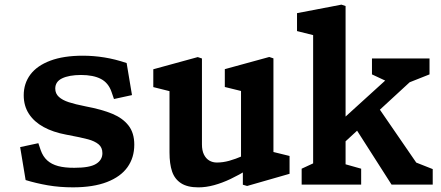

<svg xmlns="http://www.w3.org/2000/svg" viewBox="-20 -796 1900 828"><path d="M90.5 -19.5 66.9 -161.6 145.4 -178.5 155.4 -148.8Q165 -121.2 183.5 -104.4Q201.9 -87.6 230.8 -79.8Q259.7 -72.1 300.9 -72.4Q366.9 -72.3 394.2 -89.2Q421.6 -106 421.6 -135.5Q421.6 -160.2 404.9 -173.9Q388.2 -187.5 359.8 -195.2Q331.5 -203 264.7 -215.5Q208.8 -225.9 168.1 -248.2Q127.3 -270.5 104.8 -304.9Q82.3 -339.3 82.3 -385.2Q82.3 -436 111 -474.5Q139.8 -512.9 196.9 -534.3Q254.1 -555.8 337.2 -555.8Q383.4 -555.8 429.6 -548.4Q475.8 -541.1 526.1 -524.1L549.2 -385.9L471.5 -369L461 -399.5Q447.6 -438.7 415.1 -455.6Q382.6 -472.6 329.1 -472.7Q277.6 -472.4 248 -458.2Q218.3 -444 218.3 -414Q218.3 -392.4 233.8 -378.3Q249.2 -364.2 276.5 -355.3Q303.8 -346.3 349.2 -337.3Q419.5 -324 464.3 -305.3Q509.2 -286.7 534.1 -254.8Q559.1 -222.9 559.1 -172.1Q559.1 -116.3 529.8 -75.1Q500.5 -33.9 441.3 -11Q382.1 11.9 294.8 11.9Q237.2 11.9 186.5 3.2Q135.8 -5.6 90.5 -19.5Z M711 -138.5V-434.2L743.1 -394.9L641.1 -420.4V-497.3L832.8 -549.8L850.9 -543.8V-173Q850.9 -147 859.5 -129.5Q868.2 -112 882.7 -103.5Q897.2 -95.1 915.1 -95.1Q941.5 -95.1 968.5 -102.6Q995.4 -110.1 1027.5 -123.9Q1039 -128.6 1051.6 -134.3V-66.3Q1010.3 -41.3 974.1 -24.1Q937.8 -6.9 903.1 2.5Q868.3 12 835.6 12Q788.2 12 760.7 -5.9Q733.2 -23.8 722.1 -56.5Q711 -89.2 711 -138.5ZM1027.3 -84.4 1019.4 -97.5V-426L1041.1 -398.3L949.5 -420.9V-497.8L1141.2 -550.3L1159.2 -544.3V-117.9L1137.1 -145.9L1228.7 -123.4V-46.5L1045.7 6L1027.3 0.6Z M1280.9 -68.5 1363.2 -106.6 1330.4 -50.4V-676.1L1362.4 -636.6L1260.9 -662V-739.3L1452.4 -776L1470.3 -770V-50.8L1437.8 -96.6L1537.5 -68.5V0H1280.9ZM1512.5 -244.1 1604.7 -342.7 1797.4 -62.4 1697.8 -125.4 1846.1 -66.8V0H1668.5ZM1452.8 -277.4 1696 -498.4 1666.1 -436.8 1584.1 -475.2V-543.8H1832.3V-475.2L1723.9 -432.2L1808.7 -498.4L1452.8 -170.5Z"/></svg>

Font: Monaspace Xenon Var ExtraLight
Style: Regular
Weight: 200
Designer: Riley Cran and the Lettermatic Team
Version: Version 1.200 (Monaspace Xenon Var)